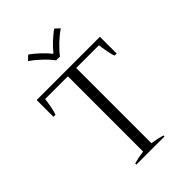

<svg xmlns="http://www.w3.org/2000/svg" viewBox="-265 -1043 1157 1157"><g transform="rotate(-45 313.0 -465.0)"><path d="M172 -903 201 -930Q230 -909 260 -881Q290 -853 309 -828H314Q333 -853 363 -881Q393 -909 422 -930L451 -903Q419 -881 384.5 -848.5Q350 -816 328 -786H295Q273 -816 238.5 -848.5Q204 -881 172 -903ZM193 -10Q231 -21 277 -27V-668H83Q81 -646 74 -608.5Q67 -571 60 -557H43V-700H582V-557H565Q558 -571 551 -608.5Q544 -646 542 -668H348V-27Q400 -19 432 -9V0H193Z"/></g></svg>

Font: Trirong Light
Style: Regular
Weight: 300
Designer: Katatrad Team
Foundry: CadsonDemak
Version: Version 1.001